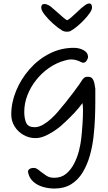

<svg xmlns="http://www.w3.org/2000/svg" viewBox="-20 -806 624 1108"><path d="M496 -786Q511 -786 511 -762Q511 -750 498 -731Q485 -712 465.5 -691.5Q446 -671 425.5 -654Q405 -637 390 -629Q383 -623 365 -623Q351 -623 340 -629Q315 -644 286.5 -669.5Q258 -695 238 -720.5Q218 -746 218 -762Q218 -783 236 -783Q246 -783 257 -777.5Q268 -772 274 -767Q284 -759 303.5 -741.5Q323 -724 341.5 -708Q360 -692 367 -689Q375 -692 391.5 -706Q408 -720 424.5 -736Q441 -752 450 -760Q458 -767 471.5 -776.5Q485 -786 496 -786ZM294 282Q259 282 226 272Q193 262 170.5 241Q148 220 142 188Q140 177 149.5 170Q159 163 175 163Q184 163 191 167Q198 171 205 176Q208 179 211 181.5Q214 184 217 186Q230 196 248 208Q266 220 293 220Q334 220 362 196.5Q390 173 408.5 136.5Q427 100 436.5 61Q446 22 449 -8Q453 -44 456 -89Q459 -134 459 -168Q459 -198 456 -211Q434 -181 408.5 -154Q383 -127 361.5 -107Q340 -87 330 -78Q312 -63 287.5 -47Q263 -31 236.5 -20Q210 -9 185 -9Q148 -9 116 -27Q84 -45 64.5 -76Q45 -107 45 -145Q45 -214 73 -282Q101 -350 150.5 -406.5Q200 -463 265.5 -496.5Q331 -530 406 -530Q438 -530 463 -516Q488 -502 488 -478Q488 -468 480 -456Q472 -444 460 -444Q455 -444 449 -447Q437 -454 422 -458.5Q407 -463 390 -463Q373 -463 355 -457Q306 -444 263.5 -414.5Q221 -385 188.5 -344Q156 -303 138 -256Q120 -209 120 -161Q120 -121 131.5 -96.5Q143 -72 180 -72Q204 -72 229.5 -87Q255 -102 277.5 -123Q300 -144 314 -161Q335 -185 358 -214Q381 -243 402 -270.5Q423 -298 437.5 -319Q452 -340 456 -347Q465 -358 471 -360.5Q477 -363 488 -363Q506 -363 514 -351.5Q522 -340 525 -324Q528 -308 530 -294V-218Q530 -177 528 -124.5Q526 -72 519.5 -15.5Q513 41 498 93.5Q483 146 457 189Q431 232 391 257Q351 282 294 282Z"/></svg>

Font: Fuzzy Bubbles
Style: Regular
Weight: 400
Designer: Robert E. Leuschke
Foundry: Robert E. Leuschke
Version: Version 1.010; ttfautohint (v1.8.3)